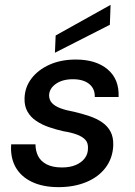

<svg xmlns="http://www.w3.org/2000/svg" viewBox="-20 -758 554 790"><path d="M221 12Q156 12 110.5 -10Q65 -32 43.5 -71.5Q22 -111 26 -164H126Q126 -138 136.5 -116.5Q147 -95 171.5 -82Q196 -69 235 -69Q268 -69 291.5 -79Q315 -89 328.5 -106.5Q342 -124 342 -148Q343 -170 331 -183Q319 -196 296 -204.5Q273 -213 241 -218Q210 -225 181 -235Q152 -245 129 -260.5Q106 -276 93 -299Q80 -322 81 -353Q82 -399 109.5 -435Q137 -471 184 -492Q231 -513 292 -513Q375 -513 423 -472.5Q471 -432 468 -359H370Q371 -393 347 -412.5Q323 -432 280 -432Q237 -432 210 -413Q183 -394 182 -366Q182 -347 194 -334Q206 -321 229 -312.5Q252 -304 285 -298Q319 -290 348.5 -280Q378 -270 400.5 -254.5Q423 -239 435 -216Q447 -193 446 -160Q444 -108 415 -69Q386 -30 335.5 -9Q285 12 221 12ZM206 -541 209 -612 435 -738 432 -656Z"/></svg>

Font: DM Sans 18pt Medium
Style: Italic
Weight: 500
Italic angle: -10°
Designer: Colophon Foundry, Jonny Pinhorn
Foundry: Colophon Foundry
Version: Version 4.004;gftools[0.9.30]